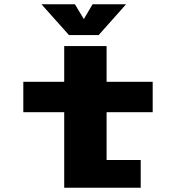

<svg xmlns="http://www.w3.org/2000/svg" viewBox="-20 -886 890 906"><path d="M575 -866 445.5 -720.5H305.5L175.5 -866H333.5L375.5 -796L417 -866ZM90 -356.5V-500H283V-668.5H483V-500H700.5V-356.5H483V-131H644V0H283V-356.5Z"/></svg>

Font: League Mono Wide ExtraBold
Style: Regular
Weight: 800
Width: 8
Designer: Tyler Finck
Foundry: The League of Moveable Type / Tyler Finck
Version: Version 2.210